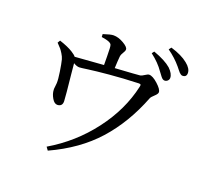

<svg xmlns="http://www.w3.org/2000/svg" viewBox="-148 -990 1296 1232"><g transform="rotate(20 500.0 -373.5)"><path d="M375 -731.4 374 -751Q423.8 -767.6 443.4 -767.6Q476.6 -767.6 512.7 -746.6Q548.8 -725.6 548.8 -709Q548.8 -698.2 538.6 -683.1Q528.3 -668 526.4 -652.3Q523.4 -621.1 521.5 -572.3Q678.7 -582 691.4 -584Q700.2 -585 717.8 -596.7Q735.4 -608.4 744.1 -608.4Q768.6 -608.4 804.7 -575.7Q840.8 -543 840.8 -523.4Q840.8 -511.7 821.8 -494.6Q802.7 -477.5 798.8 -467.8Q725.6 -279.3 606.4 -146.5Q487.3 -13.7 298.8 72.3L283.2 50.8Q447.3 -45.9 561.5 -196.3Q675.8 -346.7 712.9 -514.6Q715.8 -526.4 713.4 -529.8Q710.9 -533.2 700.2 -533.2Q592.8 -529.3 502 -521Q411.1 -512.7 363.3 -505.9Q315.4 -499 305.7 -499Q288.1 -499 265.6 -512.7Q266.6 -497.1 272.9 -436.5Q279.3 -376 284.2 -324.2Q289.1 -272.5 289.1 -261.7Q290 -226.6 256.8 -224.6Q235.4 -223.6 218.8 -252Q202.1 -280.3 201.2 -307.6Q200.2 -313.5 202.6 -330.1Q205.1 -346.7 205.1 -355.5Q206.1 -379.9 198.2 -431.2Q190.4 -482.4 183.6 -508.8Q178.7 -526.4 167 -544.9Q155.3 -563.5 149.4 -570.3Q143.6 -577.1 121.1 -600.6L131.8 -618.2Q191.4 -598.6 223.6 -578.1Q247.1 -563.5 254.9 -552.7Q270.5 -553.7 450.2 -567.4Q450.2 -628.9 448.2 -681.6Q447.3 -698.2 444.3 -705.1Q441.4 -711.9 429.7 -717.8Q410.2 -726.6 375 -731.4ZM711.9 -743.2 723.6 -758.8Q805.7 -729.5 844.7 -695.3Q877.9 -663.1 877.9 -634.8Q877.9 -623 869.1 -614.7Q860.4 -606.4 848.6 -606.4Q845.7 -606.4 842.3 -607.4Q838.9 -608.4 835.4 -610.8Q832 -613.3 829.6 -615.7Q827.1 -618.2 823.2 -623Q819.3 -627.9 816.9 -631.3Q814.5 -634.8 809.6 -641.1Q804.7 -647.5 801.8 -651.4Q768.6 -700.2 711.9 -743.2ZM805.7 -803.7 818.4 -820.3Q893.6 -797.9 935.5 -763.7Q973.6 -733.4 973.6 -702.1Q973.6 -674.8 946.3 -674.8Q940.4 -674.8 934.6 -678.7Q928.7 -682.6 924.3 -687Q919.9 -691.4 911.6 -702.1Q903.3 -712.9 897.5 -719.7Q858.4 -766.6 805.7 -803.7Z"/></g></svg>

Font: GenYoMin TW TTF Medium
Style: Regular
Weight: 500
Version: Version 1.300